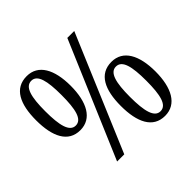

<svg xmlns="http://www.w3.org/2000/svg" viewBox="-175 -916 1118 1118"><g transform="rotate(-45 383.5 -357.0)"><path d="M179 -280C275 -280 322 -369 322 -503C322 -637 275 -724 180 -724C79 -724 37 -637 37 -503C37 -369 79 -280 179 -280ZM201 0H260L562 -714H505ZM179 -318C129 -318 112 -385 112 -503C112 -620 129 -686 180 -686C230 -686 246 -620 246 -503C246 -385 230 -318 179 -318ZM587 10C683 10 730 -79 730 -213C730 -347 683 -434 588 -434C487 -434 445 -347 445 -213C445 -79 487 10 587 10ZM587 -28C537 -28 520 -95 520 -213C520 -330 537 -396 587 -396C638 -396 654 -330 654 -213C654 -95 638 -28 587 -28Z"/></g></svg>

Font: Noto Serif Lao Condensed
Style: Regular
Weight: 400
Width: 3
Designer: Monotype Design Team
Foundry: Monotype Imaging Inc.
Version: Version 2.003